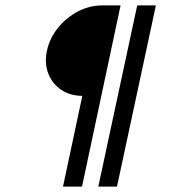

<svg xmlns="http://www.w3.org/2000/svg" viewBox="-20 -687 640 707"><path d="M424 -667 282 0H212L354 -667ZM554 -667 410.8 0H342L485.2 -667ZM284 -334Q238 -334 205 -356.5Q172 -379 157.5 -417Q143 -455 153 -501Q163 -547 193.5 -584.5Q224 -622 266.5 -644.5Q309 -667 355 -667Z"/></svg>

Font: Epunda Sans Light
Style: Italic
Weight: 300
Italic angle: -12.0243°
Designer: Simon Atzbach
Foundry: typofactur
Version: Version 2.204